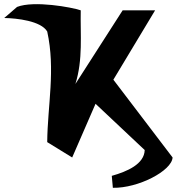

<svg xmlns="http://www.w3.org/2000/svg" viewBox="-51 -750 896 915"><path d="M174 -599.9C214.2 -417.5 175.7 -248.1 174 -72.7L293 0.5L404.3 -255.4L638.6 -34.9C636.6 31.8 555.3 67.4 481.7 88L486.8 145C607.4 147.5 767.8 64.2 771.5 0.5L489.3 -370.2L688.2 -700.8H533.5L308.3 -349.8C345.1 -466.8 331.3 -583.8 333.8 -700.8C292.1 -715.3 110.3 -748.5 30.3 -717L-30.9 -664.2C29.1 -663.3 144.3 -650.4 174 -599.9Z"/></svg>

Font: Hussar
Style: BdOpOblOne
Weight: 700
Foundry: Cannot Into Space Fonts
Version: Version 2.00